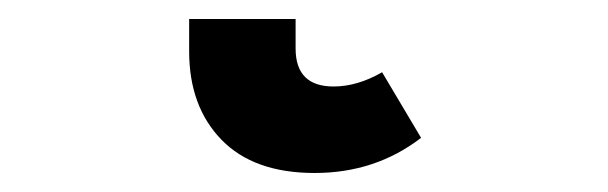

<svg xmlns="http://www.w3.org/2000/svg" viewBox="-20 22 640 202"><path d="M179 76V42H291V73Q291 113 331 113Q356 113 382 98L423 167Q375 204 311 204Q247 204 213 169Q179 134 179 76Z"/></svg>

Font: Fira Mono
Style: Bold
Weight: 700
Monospace: yes
Designer: Carrois Corporate & Edenspiekermann AG
Foundry: Carrois Corporate GbR & Edenspiekermann AG
Version: Version 3.206